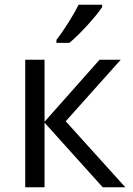

<svg xmlns="http://www.w3.org/2000/svg" viewBox="-20 -786 559 806"><path d="M397.9 -535.2H486.8L255.9 -276.9L505.9 0H411.1L167 -271V0H85.9V-535.2H167V-274.9ZM216.8 -618.2Q240.2 -648.4 267.3 -691.4Q294.4 -734.4 310.1 -766.1H408.7V-755.9Q387.2 -724.1 344.7 -677.7Q302.2 -631.3 271 -606H216.8Z"/></svg>

Font: HunimalSansv1.5
Style: Regular
Weight: 400
Foundry: Ascender Corporation
Version: Version 1.10